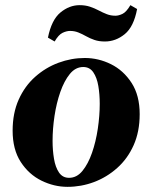

<svg xmlns="http://www.w3.org/2000/svg" viewBox="-20 -715 591 745"><path d="M309 -490Q362 -490 410.5 -466Q459 -442 490.5 -393.5Q522 -345 522 -272Q522 -204 498.5 -151.5Q475 -99 434.5 -63Q394 -27 344.5 -8.5Q295 10 242 10Q190 10 141 -14Q92 -38 60.5 -86.5Q29 -135 29 -208Q29 -276 52.5 -328.5Q76 -381 116.5 -417Q157 -453 207 -471.5Q257 -490 309 -490ZM248 -25Q278 -25 300 -52Q322 -79 337 -122Q352 -165 359.5 -215.5Q367 -266 367 -312Q367 -349 361.5 -381.5Q356 -414 342 -434.5Q328 -455 303 -455Q273 -455 251 -428Q229 -401 214 -358Q199 -315 191.5 -265Q184 -215 184 -168Q184 -132 189.5 -99Q195 -66 209 -45.5Q223 -25 248 -25ZM486 -695 512 -680Q499 -611 464 -582.5Q429 -554 387 -554Q364 -554 346.5 -560Q329 -566 314 -574.5Q299 -583 284 -589Q269 -595 252 -595Q238 -595 222.5 -587.5Q207 -580 192 -554L166 -569Q180 -638 214.5 -666.5Q249 -695 289 -695Q311 -695 329 -689Q347 -683 363 -674.5Q379 -666 394.5 -660Q410 -654 428 -654Q440 -654 455 -661Q470 -668 486 -695Z"/></svg>

Font: Brygada 1918
Style: Bold Italic
Weight: 700
Italic angle: -8°
Designer: Mateusz Machalski | Borys Kosmynka | Przemek Hoffer
Foundry: NIEPODLEGLA 2018
Version: Version 3.006